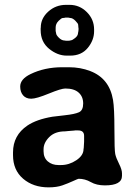

<svg xmlns="http://www.w3.org/2000/svg" viewBox="-20 -787 581 807"><path d="M309.6 -670.4 308.6 -682.6Q308.6 -688 296.9 -699.7Q285.2 -711.4 275.4 -711.4L267.6 -712.9H254.4Q250 -711.4 244.1 -711.4Q238.3 -711.4 226.1 -699.2Q213.9 -687 213.9 -671.4V-656.7L215.8 -647.5Q215.8 -640.1 227.5 -628.4Q239.3 -616.7 251.5 -616.7L257.8 -615.7H268.1L269.5 -616.2H272.5L278.8 -617.7Q283.7 -617.7 295.9 -627.4Q308.1 -637.2 308.1 -649.4Q309.1 -652.3 309.1 -653.8L310.1 -662.1V-668.5ZM225.6 -93.3H236.8Q270.5 -93.3 300.8 -113.5Q331.1 -133.8 331.1 -160.2L331.5 -162.6L332 -165.5L333.5 -191.9V-215.8Q333.5 -238.8 308.6 -238.8H295.4L292.5 -238.3L267.6 -236.3Q258.8 -234.9 253.4 -234.9Q210.9 -234.9 187 -210.9Q163.1 -187 163.1 -159.7V-151.4Q163.1 -124 180.9 -108.6Q198.7 -93.3 225.6 -93.3ZM257.3 -766.6H272.5Q314.5 -766.6 345 -736.1Q375.5 -705.6 375.5 -663.1V-655.8Q375.5 -618.2 348.9 -585.7Q322.3 -553.2 274.9 -553.2H260.3Q221.7 -553.2 186.3 -582Q150.9 -610.8 150.9 -660.6V-668L151.4 -671.4Q151.4 -710 182.9 -738.3Q214.4 -766.6 257.3 -766.6ZM492.7 -48.3Q492.7 -48.3 492.7 -47.9Q492.7 -7.8 420.9 -7.8Q385.7 -7.8 361.6 -21.7Q337.4 -35.6 310.5 -35.6Q308.1 -35.6 286.9 -25.9Q265.6 -16.1 241.9 -7.8Q218.3 0.5 184.1 0.5Q119.6 0.5 77.1 -35.9Q34.7 -72.3 34.7 -134.8V-146.5Q34.7 -218.3 95.2 -259.3Q133.8 -285.2 200.2 -296.4Q210 -297.9 252.2 -302.5Q294.4 -307.1 312 -315.2Q329.6 -323.2 329.6 -352.1Q329.6 -380.9 310.5 -397.9Q291.5 -415 254.4 -415Q237.3 -415 185.1 -393.6Q132.8 -372.1 111.1 -372.1Q89.4 -372.1 77.1 -386.2Q64.9 -400.4 64.9 -423.3Q64.9 -454.6 108.4 -475.6Q167.5 -504.4 241.7 -504.4H266.6Q268.1 -504.4 269.5 -504.4Q317.9 -504.4 359.4 -488.3Q439.9 -457.5 455.1 -366.7Q460.9 -332 460.9 -243.9Q460.9 -155.8 464.4 -139.6Q467.8 -123.5 480.2 -98.9Q492.7 -74.2 492.7 -58.6Z"/></svg>

Font: Averia Libre
Style: Bold
Weight: 700
Version: Version 1.002